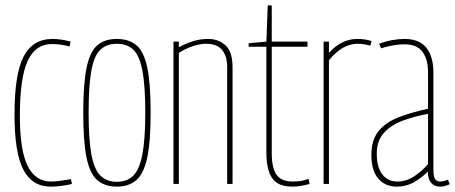

<svg xmlns="http://www.w3.org/2000/svg" viewBox="-20 -685 1695 715"><path d="M34 -259Q34 -409 68 -474.5Q102 -540 176 -540Q190 -540 208 -537.5Q226 -535 243 -530L239 -512Q205 -521 173 -521Q112 -521 83 -458Q54 -395 54 -254Q54 -125 83 -67Q112 -9 170 -9Q185 -9 207 -12Q229 -15 244 -18L248 0Q233 4 210.5 7Q188 10 169 10Q100 10 67 -53Q34 -116 34 -259Z M290 -265Q290 -373 302.5 -433Q315 -493 342.5 -516.5Q370 -540 415 -540Q460 -540 488 -516.5Q516 -493 528.5 -433Q541 -373 541 -265Q541 -157 528 -97Q515 -37 487 -13.5Q459 10 415 10Q371 10 343 -13.5Q315 -37 302.5 -97Q290 -157 290 -265ZM310 -265Q310 -165 320.5 -109Q331 -53 354.5 -30.5Q378 -8 415 -8Q453 -8 476 -30.5Q499 -53 510 -109Q521 -165 521 -265Q521 -365 510.5 -421Q500 -477 477 -499.5Q454 -522 415 -522Q377 -522 353.5 -499.5Q330 -477 320 -421Q310 -365 310 -265Z M626 0V-530H646V-509Q669 -522 697 -531Q725 -540 755 -540Q794 -540 820 -516Q846 -492 846 -435V0H826V-435Q826 -476 807 -499Q788 -522 748 -522Q724 -522 696.5 -512.5Q669 -503 646 -488V0Z M1070 10Q1030 10 1009 -6Q988 -22 980 -50.5Q972 -79 972 -115V-511H906V-524L972 -530L977 -665H992V-530H1125V-511H992V-115Q992 -59 1010 -34Q1028 -9 1070 -9Q1085 -9 1099.5 -11Q1114 -13 1129 -19L1133 0Q1115 5 1099 7.5Q1083 10 1070 10Z M1205 -530V-488Q1251 -540 1311 -540Q1340 -540 1364 -532L1359 -515Q1334 -522 1312 -522Q1285 -522 1259 -508Q1233 -494 1205 -461V0H1185V-530Z M1363 -108Q1363 -164 1390 -197Q1417 -230 1465 -248.5Q1513 -267 1574 -280V-414Q1574 -465 1553 -492.5Q1532 -520 1487 -520Q1468 -520 1446 -516.5Q1424 -513 1399 -505L1392 -522Q1419 -532 1442.5 -536Q1466 -540 1487 -540Q1541 -540 1567.5 -507.5Q1594 -475 1594 -414V-50Q1594 -27 1600.5 -18Q1607 -9 1619 -9Q1632 -9 1648 -16L1655 1Q1644 6 1635 8Q1626 10 1619 10Q1597 10 1585 -5Q1573 -20 1573 -46Q1552 -24 1522.5 -7Q1493 10 1458 10Q1414 10 1388.5 -20Q1363 -50 1363 -108ZM1383 -113Q1383 -63 1403.5 -36Q1424 -9 1460 -9Q1494 -9 1524 -29.5Q1554 -50 1574 -74V-261Q1524 -252 1480.5 -236Q1437 -220 1410 -190.5Q1383 -161 1383 -113Z"/></svg>

Font: Georama Condensed Thin
Style: Regular
Weight: 100
Width: 3
Designer: Jean-Baptiste Levee
Foundry: Production Type
Version: Version 1.000